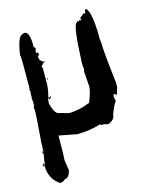

<svg xmlns="http://www.w3.org/2000/svg" viewBox="-106 -565 612 812"><g transform="rotate(-15 200.0 -158.5)"><path d="M20 33.7V39.1H22V33.7ZM20 33.7 22 28.3Q22 25.9 20 25.9L22 21V2.4Q31.7 -118.2 31.7 -144.5L29.3 -149.9Q33.7 -162.6 33.7 -167.5L31.7 -198.2L33.7 -203.6Q33.7 -206.1 31.7 -206.1L33.7 -218.8Q33.7 -229.5 31.7 -229.5L33.7 -242.2V-347.7Q33.7 -362.3 31.7 -384.3Q42.5 -466.8 67.4 -466.8Q67.4 -469.2 74.2 -469.2Q92.8 -469.2 95.7 -420.4V-399.4Q102.5 -399.4 102.5 -394.5L97.7 -376.5L102.5 -373.5Q102.5 -376.5 105 -376.5Q109.9 -368.2 109.9 -363.8Q106.4 -363.8 102.5 -356Q102.5 -338.9 121.6 -330.1Q121.6 -328.6 107.4 -314.5Q107.4 -304.2 111.8 -304.2L109.9 -299.3V-242.2Q109.9 -214.4 100.1 -177.7H105L111.8 -183.1Q111.8 -173.3 102.5 -170.4Q102.5 -175.3 97.7 -175.3Q97.7 -167.5 95.7 -157.2Q106.9 -103 131.3 -103L166.5 -92.8Q214.8 -92.8 261.2 -113.3Q277.3 -152.8 279.8 -177.7L274.9 -244.6L277.3 -257.3L274.9 -273.4H277.3L274.9 -278.8Q281.7 -453.6 298.8 -453.6Q299.3 -459 303.7 -459L308.6 -456.1L310.5 -461.4Q314.9 -459 320.3 -459Q319.8 -464.4 317.4 -469.2Q334 -480 334 -484.9Q338.4 -481.9 343.8 -481.9Q343.8 -498.5 350.6 -500Q374.5 -482.9 374.5 -358.4Q376.5 -353 376.5 -350.6H374.5L376.5 -345.2Q376.5 -306.2 393.1 -165V-147Q383.8 -118.7 383.8 -115.7H381.3L374.5 -121.1H369.6Q369.6 -110.8 367.7 -110.8Q371.6 -101.6 371.6 -89.8Q365.7 -86.9 346.2 -38.6Q346.2 -16.1 317.4 -4.9Q298.8 -6.8 298.8 -10.3Q294.4 -7.8 289.1 -7.8L282.2 -12.7Q231.9 2.4 178.2 2.4L100.1 -12.7Q100.1 71.3 97.7 95.2L105 142.1Q95.7 172.4 79.1 172.4Q67.9 183.1 55.2 183.1Q10.3 153.8 10.3 95.2H8.3L3.4 98.1V92.8H8.3L5.4 87.4V85.4H10.3V90.3H13.2Q13.2 80.1 20 43.5H15.1L17.1 39.1Q15.1 39.1 15.1 36.1ZM119.1 -252.9Q114.3 -252.9 114.3 -260.3Q119.1 -259.3 119.1 -252.9ZM126.5 -330.1H121.6V-332.5H126.5Z"/></g></svg>

Font: Mister Brush
Style: Regular
Weight: 400
Designer: GGBotNet
Foundry: GGBotNet
Version: 1.00